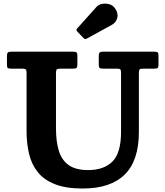

<svg xmlns="http://www.w3.org/2000/svg" viewBox="-20 -1040 928 1077"><path d="M449.5 -825.5 413 -863.5Q404.5 -872.5 413 -880.5L520.5 -1000.5Q532 -1014 552.2 -1018Q572.5 -1022 592.5 -1016.5Q612.5 -1011 624 -995Q644.5 -967 638 -940.5Q631.5 -914 608 -901L467 -823.5Q457.5 -817.5 449.5 -825.5ZM635 -655H556.5Q542.5 -655 538.2 -659.5Q534 -664 534 -677.5V-722Q534 -738.5 537.8 -744.2Q541.5 -750 558 -750H846Q860 -750 864.5 -746Q869 -742 869 -727V-678Q869 -662.5 864.2 -658.8Q859.5 -655 844 -655H785.5Q768.5 -655 763.8 -651Q759 -647 759 -630V-300Q759 -139 679.5 -60.8Q600 17.5 444 17.5Q349 17.5 287.5 -7Q226 -31.5 191.2 -75.2Q156.5 -119 142.8 -177.8Q129 -236.5 129 -305V-632Q129 -648 123.2 -651.5Q117.5 -655 103 -655H42.5Q27 -655 23 -659Q19 -663 19 -678.5V-725.5Q19 -740.5 23.8 -745.2Q28.5 -750 43 -750H392Q404.5 -750 409.2 -746.2Q414 -742.5 414 -729V-678.5Q414 -663.5 409.5 -659.2Q405 -655 389.5 -655H320.5Q302 -655 298 -650.2Q294 -645.5 294 -627.5V-320Q294 -246.5 310 -194.2Q326 -142 365.2 -114Q404.5 -86 474 -86Q563 -86 611 -134.2Q659 -182.5 659 -300V-631Q659 -647 654.5 -651Q650 -655 635 -655Z"/></svg>

Font: Besley*
Style: Bold
Weight: 700
Designer: Owen Earl
Foundry: indestructible type*
Version: Version 2.000; ttfautohint (v1.8.3)